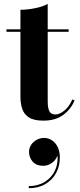

<svg xmlns="http://www.w3.org/2000/svg" viewBox="-20 -610 409 982"><path d="M202 7Q153.5 7 128.2 -9.2Q103 -25.5 93.8 -53.2Q84.5 -81 84.5 -116V-560Q118 -560 158 -567.8Q198 -575.5 224 -590V-93Q224 -55.5 233 -40Q242 -24.5 262.5 -24.5Q285.5 -24.5 310.2 -45.2Q335 -66 350 -101.5L361.5 -96.5Q342.5 -51 303 -22Q263.5 7 202 7ZM13 -447.5V-460H331V-447.5ZM127 352.5V342Q173.5 342 209.2 320Q245 298 262.5 259Q280 220 272 169.5H275.5Q276 186.5 265.8 202.2Q255.5 218 238.2 228Q221 238 201 238Q166 238 147.2 216.8Q128.5 195.5 128.5 167Q128.5 147.5 139 131.2Q149.5 115 167.2 105.2Q185 95.5 206 95.5Q238.5 95.5 262.2 122.5Q286 149.5 286 196.5Q286 239.5 266.8 275Q247.5 310.5 211.8 331.5Q176 352.5 127 352.5Z"/></svg>

Font: Bodoni Moda 18pt
Style: Bold
Weight: 700
Designer: Owen Earl
Foundry: indestructible type
Version: Version 2.004